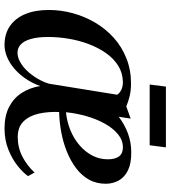

<svg xmlns="http://www.w3.org/2000/svg" viewBox="26 -752 736 828"><g transform="rotate(90 394.0 -338.0)"><path d="M491.5 -533.5 483.5 -482Q517 -507.5 555.5 -521.8Q594 -536 636.5 -536Q684 -536.5 713.8 -522.2Q743.5 -508 757.8 -483Q772 -458 772.5 -427Q772.5 -385.5 754.5 -353.5Q736.5 -321.5 704.8 -297.8Q673 -274 633 -258Q593 -242 549.2 -234Q505.5 -226 463 -225Q461 -178 470 -137.5Q479 -97 503.2 -71.8Q527.5 -46.5 571 -46.5Q616.5 -46.5 655.2 -66.5Q694 -86.5 724 -119L739.5 -91Q725 -70 695.5 -46.2Q666 -22.5 624.8 -6Q583.5 10.5 534 10.5Q479.5 10.5 441.2 -9.2Q403 -29 380.8 -63.5Q358.5 -98 351 -143Q338 -107.5 318.2 -79Q298.5 -50.5 274.5 -30.5Q250.5 -10.5 224.8 0Q199 10.5 174 10.5Q126.5 10.5 92.8 -12.5Q59 -35.5 41 -78.2Q23 -121 23 -180.5Q23 -233 37 -284.2Q51 -335.5 77.8 -380.8Q104.5 -426 143.2 -460.8Q182 -495.5 231.8 -515.2Q281.5 -535 341 -535Q370.5 -535 395 -529Q419.5 -523 439 -514.5ZM341 -181.5 388.5 -475.5Q381 -486.5 367.2 -493.2Q353.5 -500 333.5 -500Q294 -499 263 -479.5Q232 -460 208.8 -426.8Q185.5 -393.5 170 -352.2Q154.5 -311 147 -266Q139.5 -221 139.5 -178.5Q139.5 -132.5 148 -103Q156.5 -73.5 171.8 -59.5Q187 -45.5 207 -45.5Q227 -45.5 247.2 -56.8Q267.5 -68 285.8 -87.2Q304 -106.5 318.5 -130.8Q333 -155 341 -181.5ZM615.5 -500Q584.5 -500 558.5 -478.5Q532.5 -457 512.8 -421.2Q493 -385.5 480.8 -342.2Q468.5 -299 464 -254.5Q504.5 -258.5 541.2 -273.5Q578 -288.5 606.2 -312.8Q634.5 -337 650.8 -368Q667 -399 667 -435Q667 -467.5 654.2 -483.8Q641.5 -500 615.5 -500ZM353.5 -685.5H615.5L606.5 -615.5H344.5Z"/></g></svg>

Font: Merriweather 96pt Medium
Style: Italic
Weight: 500
Italic angle: -7.8°
Version: Version 2.101